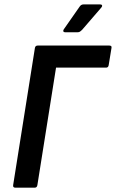

<svg xmlns="http://www.w3.org/2000/svg" viewBox="-20 -865 534 885"><path d="M50.4 0Q38.9 0 40.6 -11.8L140.9 -643.9Q142.9 -655 153.7 -655H483.7Q489.4 -655 492.3 -652.5Q495.2 -649.9 493.9 -643.9L480.9 -564.4Q478.9 -553.3 469.1 -553.3H238.3L152.3 -11.8Q150.3 0 140.5 0ZM279.8 -716.3Q273.7 -716.3 272.1 -720.5Q270.4 -724.7 273.7 -729.4L346.3 -833.4Q353.4 -844.6 364.5 -844.6H442.2Q448.9 -844.6 450.4 -840.2Q451.9 -835.8 447.2 -830.4L358.1 -727.1Q353.4 -722.3 348.8 -719.3Q344.2 -716.3 337.8 -716.3Z"/></svg>

Font: Sofia Sans Semi Condensed
Style: Italic
Weight: 400
Italic angle: -9°
Designer: Botio Nikoltchev, Ani Petrova
Foundry: lettersoup
Version: Version 4.101